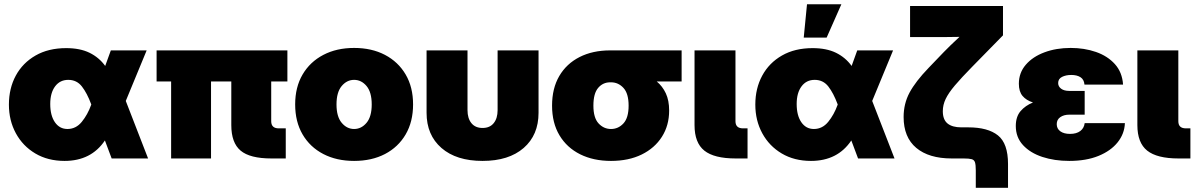

<svg xmlns="http://www.w3.org/2000/svg" viewBox="-20 -756 5714 916"><path d="M288.1 11.7Q208.5 11.7 148.7 -23.7Q88.9 -59.1 55.7 -120.1Q22.5 -181.2 22.5 -256.8Q22.5 -334.5 55.4 -395.3Q88.4 -456.1 149.7 -491.2Q210.9 -526.4 295.9 -526.4Q361.8 -526.4 407.2 -504.2Q452.6 -481.9 481.9 -441.4L508.8 -515.6H679.7L580.1 -274.4L686.5 0H512.7L480.5 -85.9Q415 11.7 288.1 11.7ZM415.5 -257.3 415 -258.8Q395.5 -311.5 370.8 -343.3Q346.2 -375 305.7 -375Q266.1 -375 242.9 -344Q219.7 -313 219.7 -259.8Q219.7 -205.1 241.9 -172.9Q264.2 -140.6 301.8 -140.6Q342.3 -140.6 370.1 -174.6Q397.9 -208.5 415 -255.9Z M1274.9 0Q1172.4 0 1127.9 -37.4Q1083.5 -74.7 1083.5 -159.2V-367.2H986.8V0H796.4V-367.2H727.1V-515.6H1351.1V-367.2H1273.9V-177.7Q1273.9 -143.6 1310.1 -143.6H1343.3V0Z M1669.4 11.7Q1585.9 11.7 1522.5 -21.2Q1459 -54.2 1423.6 -114.7Q1388.2 -175.3 1388.2 -257.8Q1388.2 -340.3 1423.6 -400.6Q1459 -460.9 1522.5 -494.1Q1585.9 -527.3 1669.4 -527.3Q1753.4 -527.3 1816.7 -494.1Q1879.9 -460.9 1915.3 -400.6Q1950.7 -340.3 1950.7 -257.8Q1950.7 -175.3 1915.3 -114.7Q1879.9 -54.2 1816.7 -21.2Q1753.4 11.7 1669.4 11.7ZM1669.4 -140.6Q1704.1 -140.6 1728.8 -170.2Q1753.4 -199.7 1753.4 -257.8Q1753.4 -315.9 1728.8 -345.5Q1704.1 -375 1669.4 -375Q1634.8 -375 1610.1 -345.5Q1585.4 -315.9 1585.4 -257.8Q1585.4 -199.7 1610.1 -170.2Q1634.8 -140.6 1669.4 -140.6Z M2282.2 11.7Q2157.2 11.7 2086.2 -50Q2015.1 -111.8 2015.1 -217.8V-515.6H2210.4V-230.5Q2210.4 -191.4 2229 -168.5Q2247.6 -145.5 2282.2 -145.5Q2316.9 -145.5 2335.4 -168.5Q2354 -191.4 2354 -230.5V-515.6H2549.3V-217.8Q2549.3 -111.8 2478.3 -50Q2407.2 11.7 2282.2 11.7Z M2895 11.7Q2811.5 11.7 2748 -19.8Q2684.6 -51.3 2649.2 -110.4Q2613.8 -169.4 2613.8 -252Q2613.8 -334.5 2648.2 -393.3Q2682.6 -452.1 2745.1 -483.9Q2807.6 -515.6 2891.1 -515.6H3231.9V-367.2H3113.3Q3140.6 -344.7 3156.5 -310.8Q3172.4 -276.9 3172.4 -228.5Q3172.4 -157.7 3137.9 -103.5Q3103.5 -49.3 3041.3 -18.8Q2979 11.7 2895 11.7ZM2895 -363.3H2891.1Q2856.4 -363.3 2833.7 -336.7Q2811 -310.1 2811 -252Q2811 -193.8 2835.7 -167.2Q2860.4 -140.6 2895 -140.6Q2929.7 -140.6 2954.3 -167.2Q2979 -193.8 2979 -252Q2979 -310.1 2954.3 -336.7Q2929.7 -363.3 2895 -363.3Z M3489.7 0Q3387.2 0 3340.3 -37.4Q3293.5 -74.7 3293.5 -159.2V-515.6H3488.8V-177.7Q3488.8 -143.6 3524.9 -143.6H3546.4V0Z M3849.1 11.7Q3769.5 11.7 3709.7 -23.7Q3649.9 -59.1 3616.7 -120.1Q3583.5 -181.2 3583.5 -256.8Q3583.5 -334.5 3616.5 -395.3Q3649.4 -456.1 3710.7 -491.2Q3772 -526.4 3856.9 -526.4Q3922.9 -526.4 3968.3 -504.2Q4013.7 -481.9 4043 -441.4L4069.8 -515.6H4240.7L4141.1 -274.4L4247.6 0H4073.7L4041.5 -85.9Q3976.1 11.7 3849.1 11.7ZM3976.6 -257.3 3976.1 -258.8Q3956.5 -311.5 3931.9 -343.3Q3907.2 -375 3866.7 -375Q3827.1 -375 3804 -344Q3780.8 -313 3780.8 -259.8Q3780.8 -205.1 3803 -172.9Q3825.2 -140.6 3862.8 -140.6Q3903.3 -140.6 3931.2 -174.6Q3959 -208.5 3976.1 -255.9ZM3814.5 -576.7 3830.1 -735.8H3994.1L3923.8 -576.7Z M4635.3 140.1V56.6Q4635.3 30.8 4631.6 18.8Q4627.9 6.8 4615.7 3.4Q4603.5 0 4577.1 0H4520.5Q4411.6 0 4351.3 -50.5Q4291 -101.1 4291 -197.8Q4291 -261.2 4319.3 -314.2Q4347.7 -367.2 4410.2 -432.1L4482.9 -507.8Q4512.2 -538.1 4557.6 -580.1Q4527.3 -579.6 4496.8 -579.3Q4466.3 -579.1 4436 -579.1H4321.8V-727.5H4765.1V-587.4L4617.7 -437Q4566.4 -384.8 4535.6 -348.4Q4504.9 -312 4491.5 -283.7Q4478 -255.4 4478 -225.6Q4478 -185.1 4500.7 -166.7Q4523.4 -148.4 4566.4 -148.4H4599.6Q4692.9 -148.4 4741 -110.1Q4789.1 -71.8 4789.1 26.4V140.1Z M5081.1 11.7Q5010.7 11.7 4952.9 -7.3Q4895 -26.4 4860.6 -63.7Q4826.2 -101.1 4826.2 -154.8Q4826.2 -199.2 4848.9 -225.8Q4871.6 -252.4 4908.2 -267.1Q4876 -277.3 4858.4 -298.3Q4840.8 -319.3 4840.8 -356.4Q4840.8 -408.7 4873.8 -447Q4906.7 -485.4 4962.9 -506.3Q5019 -527.3 5087.9 -527.3Q5153.3 -527.3 5208.7 -508.1Q5264.2 -488.8 5299.1 -450Q5334 -411.1 5337.9 -352.5H5153.8Q5151.9 -376.5 5135 -387.5Q5118.2 -398.4 5090.8 -398.4Q5065.4 -398.4 5046.9 -389.2Q5028.3 -379.9 5028.3 -359.9Q5028.3 -343.3 5042.5 -332.8Q5056.6 -322.3 5081.1 -322.3H5154.8V-209H5082Q5055.2 -209 5038.3 -197Q5021.5 -185.1 5021.5 -163.6Q5021.5 -142.1 5038.6 -129.6Q5055.7 -117.2 5085 -117.2Q5115.7 -117.2 5133.8 -130.9Q5151.9 -144.5 5154.8 -168.5H5346.7Q5344.7 -117.7 5312 -76.9Q5279.3 -36.1 5220.7 -12.2Q5162.1 11.7 5081.1 11.7Z M5602.5 0Q5500 0 5453.1 -37.4Q5406.2 -74.7 5406.2 -159.2V-515.6H5601.6V-177.7Q5601.6 -143.6 5637.7 -143.6H5659.2V0Z"/></svg>

Font: Inter Display Black
Style: Regular
Weight: 900
Designer: Rasmus Andersson
Foundry: rsms
Version: Version 4.000;git-a52131595